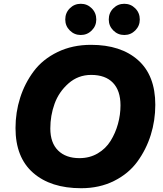

<svg xmlns="http://www.w3.org/2000/svg" viewBox="-20 -981 862 1015"><path d="M246 -302Q246 -226 287 -185.5Q328 -145 400 -145Q454 -145 496.5 -170Q539 -195 564.5 -236Q590 -277 603.5 -325.5Q617 -374 617 -424Q617 -502 577 -543.5Q537 -585 462 -585Q393 -585 342 -540Q291 -495 268.5 -432.5Q246 -370 246 -302ZM62 -304Q62 -387 86.5 -464Q111 -541 158.5 -604.5Q206 -668 284.5 -706Q363 -744 461 -744Q619 -744 710 -663Q801 -582 801 -427Q801 -344 777 -267.5Q753 -191 706.5 -127Q660 -63 583 -24.5Q506 14 409 14Q248 14 155 -67.5Q62 -149 62 -304ZM325 -878Q325 -913 349 -937Q373 -961 407 -961Q441 -961 465 -937Q489 -913 489 -878Q489 -844 465 -820Q441 -796 407 -796Q373 -796 349 -820Q325 -844 325 -878ZM555 -878Q555 -913 579 -937Q603 -961 637 -961Q671 -961 695 -937Q719 -913 719 -878Q719 -844 695 -820Q671 -796 637 -796Q603 -796 579 -820Q555 -844 555 -878Z"/></svg>

Font: Nacelle Heavy
Style: Italic
Weight: 800
Italic angle: -12°
Designer: Sora Sagano
Foundry: Sora Sagano
Version: Version 1.000;FEAKit 1.0